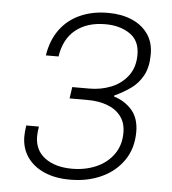

<svg xmlns="http://www.w3.org/2000/svg" viewBox="-51 -743 718 800"><g transform="rotate(5 307.5 -343.0)"><path d="M268 10Q209 10 163 -10Q117 -30 91.5 -67Q66 -104 66 -153Q66 -164 67 -174Q68 -184 70 -199H123Q121 -186 120 -177.5Q119 -169 119 -158Q119 -100 162 -68Q205 -36 276 -36Q330 -36 375.5 -55.5Q421 -75 448.5 -113Q476 -151 476 -204Q476 -246 454.5 -273.5Q433 -301 397 -314Q361 -327 317 -327H240L247 -375H319Q367 -375 409.5 -392Q452 -409 479 -444.5Q506 -480 506 -533Q506 -592 464.5 -620Q423 -648 362 -648Q286 -648 238 -609.5Q190 -571 179 -497H126Q136 -561 168.5 -605.5Q201 -650 252.5 -673Q304 -696 367 -696H371Q425 -696 468 -678Q511 -660 536 -625Q561 -590 561 -540Q561 -486 542 -451Q523 -416 492 -394Q461 -372 424 -355V-351Q470 -337 499.5 -303Q529 -269 529 -212Q529 -143 494.5 -93Q460 -43 402 -16.5Q344 10 273 10Z"/></g></svg>

Font: Chivo Medium Thin
Style: Italic
Weight: 250
Italic angle: -8.05°
Version: Version 2.002